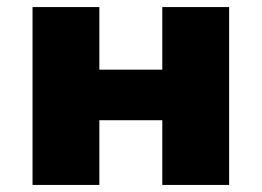

<svg xmlns="http://www.w3.org/2000/svg" viewBox="-20 -523 740 543"><path d="M72 0V-503H261V-326H439V-503H628V0H439V-183H261V0Z"/></svg>

Font: Nunito Sans 8pt Black
Style: Regular
Weight: 900
Version: Version 3.101;gftools[0.9.27]